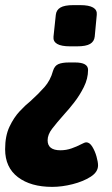

<svg xmlns="http://www.w3.org/2000/svg" viewBox="-26 -545 437 750"><path d="M267 -301Q318 -301 318 -272Q318 -238 301.5 -205Q285 -172 263.5 -144.5Q242 -117 227 -101Q195 -65 177.5 -42Q160 -19 160 3Q160 42 210 42Q233 42 254 34.5Q275 27 290 19Q305 11 311 11Q324 11 334.5 28Q345 45 351 66.5Q357 88 357 101Q357 127 328 145.5Q299 164 257.5 174.5Q216 185 178 185Q94 185 44 147Q-6 109 -6 38Q-6 -14 11 -50Q28 -86 51 -110.5Q74 -135 93 -150Q124 -178 147.5 -204.5Q171 -231 181 -268Q187 -288 202 -294.5Q217 -301 244 -301ZM287 -525Q356 -525 352 -487L344 -402Q342 -383 326 -373.5Q310 -364 275 -364H248Q179 -364 183 -402L192 -487Q194 -506 210 -515.5Q226 -525 261 -525Z"/></svg>

Font: Asap Condensed Condensed ExtraBold
Style: Italic
Weight: 800
Width: 3
Italic angle: -6°
Designer: Pablo Cosgaya
Foundry: Omnibus-Type
Version: Version 3.001; ttfautohint (v1.8.4.7-5d5b)